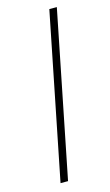

<svg xmlns="http://www.w3.org/2000/svg" viewBox="-106 -701 425 741"><g transform="rotate(-15 106.0 -330.0)"><path d="M40 0 172 -660H202L70 0Z"/></g></svg>

Font: Source Sans 3
Style: Italic
Weight: 200
Italic angle: -11°
Designer: Paul D. Hunt
Foundry: Adobe
Version: Version 3.046;hotconv 1.0.118;makeotfexe 2.5.65603